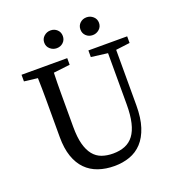

<svg xmlns="http://www.w3.org/2000/svg" viewBox="-152 -978 1032 1117"><g transform="rotate(-20 363.5 -419.5)"><path d="M218 -281Q218 -217 229.5 -174Q241 -131 262.5 -104.5Q284 -78 315 -67Q346 -56 384 -56Q426 -56 458 -69Q490 -82 511.5 -110.5Q533 -139 544 -185.5Q555 -232 555 -298V-615L453 -628V-669H693V-628L606 -617V-274Q606 -195 588 -140Q570 -85 538 -50.5Q506 -16 462 -0.5Q418 15 367 15Q313 15 268 -0.5Q223 -16 191 -48.5Q159 -81 141.5 -131.5Q124 -182 124 -252V-360Q124 -425 124 -489Q124 -553 122 -618L39 -628V-669H322V-628L220 -616Q218 -553 218 -489.5Q218 -426 218 -360ZM285 -744Q262 -744 244.5 -759.5Q227 -775 227 -799Q227 -823 244.5 -838.5Q262 -854 285 -854Q309 -854 325.5 -838.5Q342 -823 342 -799Q342 -775 325.5 -759.5Q309 -744 285 -744ZM508 -744Q484 -744 467.5 -759.5Q451 -775 451 -799Q451 -823 467.5 -838.5Q484 -854 508 -854Q531 -854 548.5 -838.5Q566 -823 566 -799Q566 -775 548.5 -759.5Q531 -744 508 -744Z"/></g></svg>

Font: Source Serif Pro
Style: Regular
Weight: 400
Designer: Frank Grießhammer
Foundry: Adobe Systems Incorporated
Version: Version 2.000;PS 1.000;hotconv 16.6.51;makeotf.lib2.5.65220